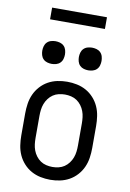

<svg xmlns="http://www.w3.org/2000/svg" viewBox="-99 -967 698 1034"><g transform="rotate(10 250.0 -449.5)"><path d="M250 8Q223 8 196.5 2.5Q170 -3 146.5 -16Q123 -29 104.5 -49.5Q86 -70 75 -94.5Q64 -119 60 -146Q56 -173 56 -200V-320Q56 -347 60 -374Q64 -401 75 -425.5Q86 -450 104.5 -470.5Q123 -491 146.5 -504Q170 -517 196.5 -522.5Q223 -528 250 -528Q277 -528 303.5 -522.5Q330 -517 353.5 -504Q377 -491 395.5 -470.5Q414 -450 425 -425.5Q436 -401 440 -374Q444 -347 444 -320V-200Q444 -173 440 -146Q436 -119 425 -94.5Q414 -70 395.5 -49.5Q377 -29 353.5 -16Q330 -3 303.5 2.5Q277 8 250 8ZM250 -62Q267 -62 284 -66Q301 -70 315 -79.5Q329 -89 339.5 -103Q350 -117 356 -133Q362 -149 364 -166Q366 -183 366 -200V-320Q366 -337 364 -354Q362 -371 356 -387Q350 -403 339.5 -417Q329 -431 315 -440.5Q301 -450 284 -454Q267 -458 250 -458Q233 -458 216 -454Q199 -450 185 -440.5Q171 -431 160.5 -417Q150 -403 144 -387Q138 -371 136 -354Q134 -337 134 -320V-200Q134 -183 136 -166Q138 -149 144 -133Q150 -117 160.5 -103Q171 -89 185 -79.5Q199 -70 216 -66Q233 -62 250 -62ZM350 -608Q338 -608 325.5 -611.5Q313 -615 304 -624Q295 -633 291.5 -645.5Q288 -658 288 -670Q288 -682 291.5 -694.5Q295 -707 304 -716Q313 -725 325.5 -728.5Q338 -732 350 -732Q362 -732 374.5 -728.5Q387 -725 396 -716Q405 -707 408.5 -694.5Q412 -682 412 -670Q412 -658 408.5 -645.5Q405 -633 396 -624Q387 -615 374.5 -611.5Q362 -608 350 -608ZM150 -608Q138 -608 125.5 -611.5Q113 -615 104 -624Q95 -633 91.5 -645.5Q88 -658 88 -670Q88 -682 91.5 -694.5Q95 -707 104 -716Q113 -725 125.5 -728.5Q138 -732 150 -732Q162 -732 174.5 -728.5Q187 -725 196 -716Q205 -707 208.5 -694.5Q212 -682 212 -670Q212 -658 208.5 -645.5Q205 -633 196 -624Q187 -615 174.5 -611.5Q162 -608 150 -608ZM400 -843H100V-907H400Z"/></g></svg>

Font: Iosevka
Style: Regular
Weight: 400
Monospace: yes
Designer: Belleve Invis
Foundry: Belleve Invis
Version: Version 33.2.3; ttfautohint (v1.8.4)